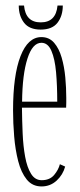

<svg xmlns="http://www.w3.org/2000/svg" viewBox="-20 -660 288 691"><path d="M129.5 11Q96.5 11 76.2 -14Q56 -39 45.5 -80Q35 -121 31 -169Q27 -217 27 -262.5Q27 -389 53.8 -457.8Q80.5 -526.5 129 -526.5Q157 -526.5 174.8 -506Q192.5 -485.5 202 -452.5Q211.5 -419.5 215 -381.5Q218.5 -343.5 218.5 -308Q218.5 -299 218.5 -290.2Q218.5 -281.5 218 -272.5H59Q59.5 -226.5 61.5 -180.2Q63.5 -134 70.5 -95.8Q77.5 -57.5 91.8 -34.5Q106 -11.5 130 -11.5Q159 -11.5 174.8 -30.2Q190.5 -49 195.5 -69L214.5 -60.5Q206.5 -31 183.8 -10Q161 11 129.5 11ZM129 -506Q97 -506 78.8 -449.2Q60.5 -392.5 59.5 -294H186Q186 -351.5 181.8 -399.8Q177.5 -448 165 -477Q152.5 -506 129 -506ZM126.5 -553.5Q85.5 -553.5 66.5 -578.2Q47.5 -603 47.5 -640H66.5Q72 -579.5 126.5 -579.5Q181.5 -579.5 187 -640H206Q206 -603 187 -578.2Q168 -553.5 126.5 -553.5Z"/></svg>

Font: Imbue 50pt Thin
Style: Regular
Weight: 100
Designer: Tyler Finck
Foundry: Etcetera Type Company
Version: Version 1.102; ttfautohint (v1.8.3)